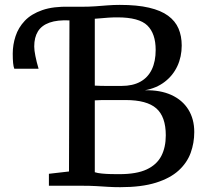

<svg xmlns="http://www.w3.org/2000/svg" viewBox="-20 -771 853 797"><path d="M479.1 6Q450.9 6 428 4.5Q405.2 3 379.6 1.5Q354 0 317.2 0H183V-49.6L266.4 -59.2L268.5 -743H319.5Q349.9 -743 376.3 -744.9Q402.6 -746.9 427.4 -748.8Q452.1 -750.7 477.2 -750.7Q549.3 -750.7 598.7 -739.1Q648.1 -727.6 677.9 -705.6Q707.7 -683.6 721 -652.6Q734.3 -621.5 734.3 -582.1Q734.3 -535.3 716.1 -496.3Q697.9 -457.4 663.6 -431.2Q629.3 -404.9 581.4 -396.3Q645.5 -397.7 691.4 -376.7Q737.4 -355.7 761.9 -316.2Q786.4 -276.6 786.4 -222.9Q786.4 -177.6 771.5 -136.5Q756.5 -95.3 721.6 -63.3Q686.7 -31.3 627.2 -12.6Q567.8 6 479.1 6ZM476.7 -48.1Q546.7 -48.1 588.7 -67.6Q630.7 -87.2 649.5 -123.3Q668.2 -159.5 668.2 -209.3Q668.2 -286.6 628.8 -321.2Q589.4 -355.7 501.5 -355.7Q488.7 -355.7 471.1 -355.6Q453.4 -355.5 434.6 -355.6Q415.7 -355.7 399.7 -355.5Q383.7 -355.2 373.5 -354.4V-56.1Q384.9 -52.3 403 -50.6Q421.1 -48.8 440.9 -48.4Q460.7 -48.1 476.7 -48.1ZM484.4 -414.3Q531.3 -414.3 562.8 -431.9Q594.3 -449.4 610.3 -482.9Q626.2 -516.3 626.2 -563.7Q626.2 -631.6 591.6 -665.3Q557 -698.9 467.4 -698.9Q447.8 -698.9 429.7 -697.7Q411.6 -696.4 397 -695Q382.4 -693.5 373.5 -693.2V-415.6Q383.7 -415.1 398.6 -414.6Q413.6 -414.1 429.7 -414.2Q445.7 -414.3 460.4 -414.3Q475 -414.3 484.4 -414.3ZM39.3 -485.8Q35.9 -494.2 34.4 -509.5Q32.9 -524.9 32.9 -548.5Q32.9 -585.4 44.6 -620.9Q56.2 -656.5 83 -684.8Q109.8 -713.1 155.6 -729Q201.4 -745 269.6 -743L278.2 -714.1L269.6 -686.3Q218.1 -688.8 185.4 -677.1Q152.7 -665.4 137.4 -640.6Q122.1 -615.8 122.1 -578.1Q122.1 -562.5 126.9 -538.6Q131.6 -514.7 140.1 -485.8Z"/></svg>

Font: Merriweather Light
Style: Regular
Weight: 300
Version: Version 2.100